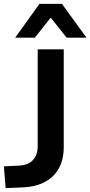

<svg xmlns="http://www.w3.org/2000/svg" viewBox="-20 -959 465 988"><path d="M9 9 0 -103 82 -107Q111 -109 131.5 -121Q152 -133 163 -155Q174 -177 174 -207V-705H308V-202Q308 -140 284 -95Q260 -50 214.5 -24.5Q169 1 103 5ZM58 -765 183 -939H299L425 -765H323L241 -868L159 -765Z"/></svg>

Font: Nunito Sans 9pt
Style: Bold
Weight: 700
Version: Version 3.101;gftools[0.9.27]